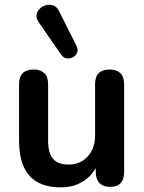

<svg xmlns="http://www.w3.org/2000/svg" viewBox="-20 -796 619 826"><path d="M242 10Q181 10 141 -12.5Q101 -35 81.5 -80Q62 -125 62 -192V-434Q62 -466 78 -481.5Q94 -497 124 -497Q154 -497 170.5 -481.5Q187 -466 187 -434V-190Q187 -138 208 -113Q229 -88 275 -88Q325 -88 357 -122.5Q389 -157 389 -214V-434Q389 -466 405 -481.5Q421 -497 451 -497Q481 -497 497.5 -481.5Q514 -466 514 -434V-56Q514 8 453 8Q424 8 408 -8.5Q392 -25 392 -56V-132L406 -102Q385 -48 342.5 -19Q300 10 242 10ZM243 -561 146 -701Q135 -718 137.5 -733Q140 -748 151.5 -759Q163 -770 178.5 -774Q194 -778 209.5 -772.5Q225 -767 234 -748L309 -599Q317 -583 312 -570Q307 -557 294 -550Q281 -543 267 -545Q253 -547 243 -561Z"/></svg>

Font: Nunito
Style: Bold
Weight: 700
Designer: Vernon Adams
Foundry: Vernon Adams
Version: Version 3.602